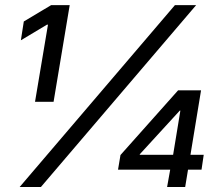

<svg xmlns="http://www.w3.org/2000/svg" viewBox="-20 -748 866 768"><path d="M58.6 0 679.7 -727.5H764.6L143.6 0ZM120.1 -340.8 171.9 -649.4H168L63.5 -586.9L75.2 -662.1L184.6 -727.5H258.8L194.3 -340.8ZM452.1 -69.3 461.9 -127.9 692.4 -386.7H743.2L730.5 -305.7H699.2L539.1 -130.9V-128.9H794.9L786.1 -69.3ZM648.4 0 664.1 -87.9 669.9 -113.3 714.8 -386.7H784.2L720.7 0Z"/></svg>

Font: Inter Tight
Style: Italic
Weight: 400
Italic angle: -9.39999°
Designer: Rasmus Andersson
Foundry: rsms
Version: Version 3.002